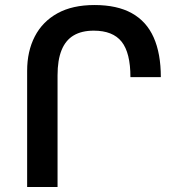

<svg xmlns="http://www.w3.org/2000/svg" viewBox="-20 -744 714 764"><path d="M88 0V-462Q88 -540 118.5 -599Q149 -658 208.5 -691Q268 -724 356 -724Q446 -724 504.5 -691.5Q563 -659 591.5 -595Q620 -531 620 -437H499Q499 -534 464 -578Q429 -622 353 -622Q305 -622 273 -603Q241 -584 225 -544.5Q209 -505 209 -444V0Z"/></svg>

Font: Noto Sans Armenian SemiBold
Style: Regular
Weight: 600
Designer: Monotype Design Team
Foundry: Monotype Imaging Inc.
Version: Version 2.007